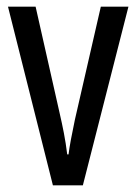

<svg xmlns="http://www.w3.org/2000/svg" viewBox="-20 -557 410 577"><path d="M139 0 4 -537H87L159 -218Q166 -188 172 -157Q178 -126 182 -93H186Q188 -110 193 -137Q198 -164 205 -197L283 -537H366L229 0Z"/></svg>

Font: Noto Sans Khmer ExtraCondensed
Style: Regular
Weight: 400
Width: 2
Designer: Danh Hong and the Monotype Design Team
Foundry: Monotype Imaging Inc.
Version: Version 2.004; ttfautohint (v1.8.4.7-5d5b)